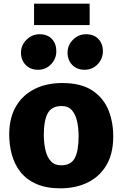

<svg xmlns="http://www.w3.org/2000/svg" viewBox="-20 -1015 665 1043"><path d="M308 8Q231 8 177.2 -15.8Q123.5 -39.5 91 -81Q58.5 -122.5 44 -176.2Q29.5 -230 30 -290Q31.5 -379 68.5 -440Q105.5 -501 170 -532.5Q234.5 -564 318 -564Q421 -564 482.2 -523Q543.5 -482 570 -414.5Q596.5 -347 595 -267Q594 -177.5 557.2 -116.2Q520.5 -55 456 -23.5Q391.5 8 308 8ZM312 -117Q365.5 -117 386.2 -156.2Q407 -195.5 407 -275Q407 -320 398.5 -357.2Q390 -394.5 370 -416.8Q350 -439 315 -439Q260.5 -439 239.2 -399.5Q218 -360 218 -284Q218 -238 226.8 -200Q235.5 -162 256 -139.5Q276.5 -117 312 -117ZM187 -636Q145 -636 119.5 -662.2Q94 -688.5 94 -729Q94 -769.5 124 -799.2Q154 -829 195 -829Q238 -829 262 -803.2Q286 -777.5 286 -737Q286 -696 257.5 -666Q229 -636 187 -636ZM439 -636Q398 -636 372.5 -662.2Q347 -688.5 347 -729Q347 -769.5 376.5 -799.2Q406 -829 448 -829Q490 -829 514.5 -803.2Q539 -777.5 539 -737Q539 -696 510.5 -666Q482 -636 439 -636ZM165 -879V-995H467V-879Z"/></svg>

Font: Koeln Type Sans ExtraBold
Style: Regular
Weight: 800
Designer: Eben Sorkin
Foundry: Eben Sorkin
Version: Version 2.001